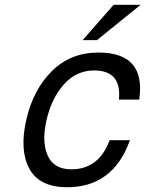

<svg xmlns="http://www.w3.org/2000/svg" viewBox="-20 -760 609 804"><path d="M456 -740H569L386 -592H326ZM374 -465Q300 -465 248 -407Q196 -349 175 -258Q154 -167 179.5 -109Q205 -51 279 -51Q394 -51 439 -173H524Q454 24 261 24Q145 24 103 -53.5Q61 -131 90 -258Q119 -385 197.5 -462.5Q276 -540 392 -540Q592 -540 563 -343H478Q490 -465 374 -465Z"/></svg>

Font: Miedinger
Style: Italic
Weight: 400
Italic angle: -13°
Version: Version 001.000